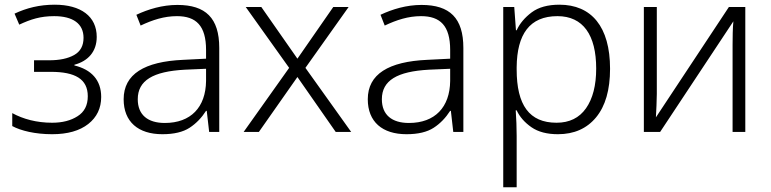

<svg xmlns="http://www.w3.org/2000/svg" viewBox="-20 -562 3284 818"><path d="M212.9 -542C147.9 -542 92.8 -527.8 42 -503.9L62 -457C111.3 -480 152.3 -493.2 210.9 -493.2C291 -493.2 335.9 -460.9 335.9 -400.9C335.9 -367.2 322.8 -342.8 295.9 -327.6C269 -312.5 233.9 -305.2 189.9 -305.2H125V-255.9H196.8C299.8 -255.9 354 -225.6 354 -151.9C354 -113.3 339.4 -85 310.5 -66.9C281.7 -48.3 245.6 -39.1 202.1 -39.1C136.2 -39.1 78.6 -54.7 32.2 -80.1V-24.9C69.3 -4.9 129.9 9.8 202.1 9.8C268.1 9.8 319.3 -4.9 356 -33.7C392.6 -62.5 411.1 -101.1 411.1 -148.9C411.1 -221.2 369.1 -265.6 296.9 -283.2V-286.1C355.5 -301.8 392.1 -342.3 392.1 -404.8C392.1 -492.2 324.7 -542 212.9 -542Z M735.8 -541C671.9 -541 611.8 -522.9 561 -499L579.1 -453.1C629.9 -477.1 679.2 -493.2 733.9 -493.2C815.4 -493.2 857.9 -452.6 857.9 -349.1V-312L760.7 -307.1C595.2 -299.8 506.8 -246.1 506.8 -139.2C506.8 -43 568.8 9.8 671.9 9.8C721.2 9.8 759.8 0.5 787.6 -17.6C815.4 -35.6 838.9 -60.1 857.9 -89.8H860.8L871.1 0H914.1V-357.9C914.1 -484.9 856.4 -541 735.8 -541ZM857.9 -269V-216.8C856.4 -105 793 -38.1 682.1 -38.1C609.9 -38.1 566.9 -72.3 566.9 -139.2C566.9 -219.2 631.8 -257.8 768.1 -265.1Z M1018.1 0H1083L1247.1 -233.9L1410.2 0H1476.1L1281.2 -272.9L1465.3 -532.2H1399.9L1247.1 -312L1093.3 -532.2H1026.9L1211.9 -272.9Z M1775.9 -541C1711.9 -541 1651.9 -522.9 1601.1 -499L1619.1 -453.1C1669.9 -477.1 1719.2 -493.2 1773.9 -493.2C1855.5 -493.2 1897.9 -452.6 1897.9 -349.1V-312L1800.8 -307.1C1635.3 -299.8 1546.9 -246.1 1546.9 -139.2C1546.9 -43 1608.9 9.8 1711.9 9.8C1761.2 9.8 1799.8 0.5 1827.6 -17.6C1855.5 -35.6 1878.9 -60.1 1897.9 -89.8H1900.9L1911.1 0H1954.1V-357.9C1954.1 -484.9 1896.5 -541 1775.9 -541ZM1897.9 -269V-216.8C1896.5 -105 1833 -38.1 1722.2 -38.1C1649.9 -38.1 1606.9 -72.3 1606.9 -139.2C1606.9 -219.2 1671.9 -257.8 1808.1 -265.1Z M2363.3 -542C2314 -542 2274.4 -531.2 2245.1 -509.3C2215.8 -487.3 2194.3 -461.9 2181.2 -433.1H2178.2L2170.9 -532.2H2124V235.8H2181.2V17.1C2181.2 -16.1 2179.7 -58.6 2177.2 -91.8H2181.2C2194.3 -64 2215.3 -40 2244.1 -20C2272.9 0 2310.5 9.8 2356.9 9.8C2425.8 9.8 2480 -14.2 2519.5 -62C2559.1 -109.9 2579.1 -178.7 2579.1 -269C2579.1 -448.7 2499.5 -542 2363.3 -542ZM2355 -493.2C2464.4 -493.2 2520 -412.6 2520 -270C2520 -198.2 2505.4 -141.6 2476.6 -100.6C2447.8 -59.6 2405.8 -39.1 2351.1 -39.1C2235.4 -39.1 2181.2 -113.8 2181.2 -266.1V-275.9C2182.6 -416 2236.3 -493.2 2355 -493.2Z M2778.3 -532.2H2723.1V0H2792.5L3104.5 -471.2C3101.6 -444.8 3101.1 -398.4 3101.1 -371.1V0H3155.3V-532.2H3085.4L2774.4 -62C2775.9 -91.3 2778.3 -132.8 2778.3 -162.1Z"/></svg>

Font: Noto Reveo Sans
Style: Regular
Weight: 300
Designer: Monotype Design Team
Foundry: Monotype Imaging Inc.
Version: Version 2.007